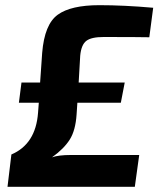

<svg xmlns="http://www.w3.org/2000/svg" viewBox="-20 -722 621 742"><path d="M572 -692 557 -578Q514 -579 380 -579Q333 -579 313.5 -564Q294 -549 290 -507L284 -403H462L447 -325H279L276 -280Q272 -218 249.5 -182.5Q227 -147 181 -114Q206 -123 254 -123H518L501 0H9L24 -125Q118 -165 127 -286L130 -325H53L63 -403H135L143 -518Q152 -628 203 -665Q254 -702 364 -702Q459 -702 572 -692Z"/></svg>

Font: Ezarion
Style: Bold Italic
Weight: 700
Italic angle: -8°
Designer: Natanael Gama
Version: Version 1.001;PS 001.001;hotconv 1.0.70;makeotf.lib2.5.58329